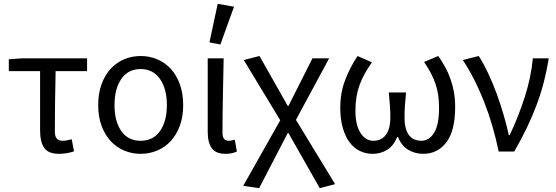

<svg xmlns="http://www.w3.org/2000/svg" viewBox="-20 -790 2901 1001"><path d="M288 12Q232 12 210.5 -19Q189 -50 189 -110V-419H26V-481L96 -486H434V-419H270Q268 -337 267 -257.5Q266 -178 266 -104Q266 -78 276.5 -67Q287 -56 307 -56Q318 -56 330 -58.5Q342 -61 354 -64L366 -1Q352 4 331.5 8Q311 12 288 12Z M713 12Q668 12 627.5 -5Q587 -22 557 -54.5Q527 -87 509.5 -134Q492 -181 492 -242Q492 -303 509.5 -351Q527 -399 557 -431.5Q587 -464 627.5 -481Q668 -498 713 -498Q759 -498 799.5 -481Q840 -464 870 -431.5Q900 -399 917.5 -351Q935 -303 935 -242Q935 -181 917.5 -134Q900 -87 870 -54.5Q840 -22 799.5 -5Q759 12 713 12ZM713 -56Q778 -56 814 -106.5Q850 -157 850 -242Q850 -327 814 -378.5Q778 -430 713 -430Q648 -430 612.5 -378.5Q577 -327 577 -242Q577 -157 612.5 -106.5Q648 -56 713 -56Z M1156 12Q1105 12 1084 -17.5Q1063 -47 1063 -101V-486H1146Q1144 -387 1142 -285Q1140 -183 1140 -95Q1140 -56 1174 -56Q1186 -56 1204 -62L1215 0Q1204 5 1190 8.5Q1176 12 1156 12ZM1072 -569 1115 -770 1200 -755 1129 -558Z M1331 191 1248 179 1441 -163 1251 -477 1333 -498 1480 -238H1484L1609 -486H1696L1523 -165L1727 170L1647 191L1484 -96H1480Z M1923 12Q1887 12 1856 -3Q1825 -18 1802.5 -48Q1780 -78 1767 -123.5Q1754 -169 1754 -229Q1754 -307 1780 -374Q1806 -441 1844 -498L1919 -465Q1898 -435 1882 -406.5Q1866 -378 1855 -348Q1844 -318 1838.5 -285Q1833 -252 1833 -214Q1833 -138 1859.5 -97Q1886 -56 1927 -56Q1945 -56 1961 -62.5Q1977 -69 1989 -83.5Q2001 -98 2008 -121Q2015 -144 2015 -178Q2015 -208 2013 -238.5Q2011 -269 2007 -308H2097Q2093 -269 2091 -238.5Q2089 -208 2089 -178Q2089 -143 2096 -119.5Q2103 -96 2115 -82Q2127 -68 2143 -62Q2159 -56 2176 -56Q2217 -56 2243 -97.5Q2269 -139 2269 -227Q2269 -264 2264.5 -294.5Q2260 -325 2250.5 -353Q2241 -381 2226.5 -408.5Q2212 -436 2191 -467L2265 -498Q2285 -469 2301 -440Q2317 -411 2328.5 -378.5Q2340 -346 2346.5 -310Q2353 -274 2353 -232Q2353 -109 2307.5 -48.5Q2262 12 2186 12Q2144 12 2108.5 -9Q2073 -30 2055 -76H2051Q2032 -30 1998.5 -9Q1965 12 1923 12Z M2580 0Q2566 -67 2547 -132.5Q2528 -198 2504 -259Q2480 -320 2452 -375Q2424 -430 2393 -477L2476 -498Q2501 -459 2525 -408Q2549 -357 2569.5 -301.5Q2590 -246 2606 -190Q2622 -134 2633 -85H2637Q2682 -179 2715.5 -283Q2749 -387 2758 -486H2841Q2831 -423 2815.5 -363Q2800 -303 2778 -244Q2756 -185 2727 -124.5Q2698 -64 2661 0Z"/></svg>

Font: SourceSansPro
Style: Book
Weight: 400
Designer: Paul D. Hunt
Foundry: Adobe Systems Incorporated
Version: Version 2.021;PS 2.000;hotconv 1.0.86;makeotf.lib2.5.63406